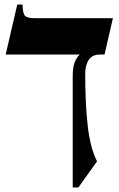

<svg xmlns="http://www.w3.org/2000/svg" viewBox="-20 -605 525 845"><path d="M131 -525H477L440 -365H420Q386 -365 370.5 -341.5Q355 -318 355 -280Q355 -149 366 -51.5Q377 46 407 105L325 220H300V-269Q300 -307 308 -329Q316 -351 331 -365H5L56 -585H79Q80 -545 90.5 -535Q101 -525 131 -525Z"/></svg>

Font: Bona Nova
Style: Bold
Weight: 700
Designer: Mateusz Machalski
Foundry: Capitalics
Version: Version 4.001; ttfautohint (v1.8.3)